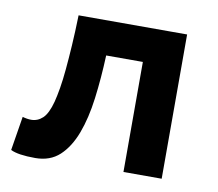

<svg xmlns="http://www.w3.org/2000/svg" viewBox="-59 -525 679 599"><g transform="rotate(10 280.5 -226.0)"><path d="M366.7 -348.6H250.5Q247.6 -275.9 239.3 -211.4Q231 -147 212.9 -98.9Q194.8 -50.8 164.8 -22.9Q134.8 4.9 87.9 4.9Q33.2 4.9 9.8 -6.8L27.3 -114.7Q42 -110.4 54.7 -110.4Q75.2 -110.4 91.1 -125.2Q106.9 -140.1 117.2 -178.7Q122.1 -197.8 126.5 -223.9Q130.9 -250 134 -284.2Q137.2 -318.4 139.9 -361.3Q142.6 -404.3 144 -457H487.8V0H366.7Z"/></g></svg>

Font: PT Astra Sans
Style: Bold
Weight: 700
Designer: A.Korolkova, I. Chaeva
Foundry: ParaType Ltd
Version: Version 1.001; ttfautohint (v1.6)